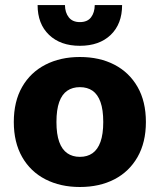

<svg xmlns="http://www.w3.org/2000/svg" viewBox="-20 -738 639 768"><path d="M299.4 -510Q378.2 -510 437.5 -479.3Q496.8 -448.6 530.2 -390.4Q563.6 -332.2 563.6 -250Q563.6 -168.4 530.2 -109.9Q496.8 -51.4 437.5 -20.7Q378.2 10 299.4 10Q221.6 10 161.8 -20.7Q102 -51.4 68.6 -109.9Q35.2 -168.4 35.2 -250Q35.2 -332.2 68.6 -390.4Q102 -448.6 161.8 -479.3Q221.6 -510 299.4 -510ZM299.4 -389.4Q270 -389.4 249 -375.1Q228 -360.8 216.9 -330Q205.8 -299.2 205.8 -250Q205.8 -201.2 216.9 -170.5Q228 -139.8 249 -125.2Q270 -110.6 299.4 -110.6Q329.4 -110.6 350.1 -125.2Q370.8 -139.8 381.9 -170.5Q393 -201.2 393 -250Q393 -299.2 381.9 -330Q370.8 -360.8 350.1 -375.1Q329.4 -389.4 299.4 -389.4ZM468.4 -717.8Q468.4 -642.2 422.9 -598.5Q377.4 -554.8 299.4 -554.8Q222 -554.8 176.2 -598.5Q130.4 -642.2 130.4 -717.8H239.8Q240.2 -687.6 255.2 -668.6Q270.2 -649.6 299.4 -649.6Q329.6 -649.6 344.1 -668.6Q358.6 -687.6 359 -717.8Z"/></svg>

Font: Work Sans
Style: Regular
Weight: 400
Designer: Wei Huang
Foundry: Wei Huang
Version: Version 2.006; ttfautohint (v1.8.1.43-b0c9)